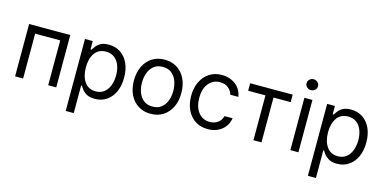

<svg xmlns="http://www.w3.org/2000/svg" viewBox="-85 -1239 3886 1933"><g transform="rotate(15 1858.0 -272.5)"><path d="M76.7 0V-545.5H505.7V0H421.9V-467.3H160.5V0Z M659.1 204.5V-545.5H740.1V-458.8H750Q759.2 -473 775.7 -495.2Q792.3 -517.4 823.3 -535Q854.4 -552.6 907.7 -552.6Q976.6 -552.6 1029.1 -518.1Q1081.7 -483.7 1111.2 -420.5Q1140.6 -357.2 1140.6 -271.3Q1140.6 -184.7 1111.2 -121.3Q1081.7 -57.9 1029.5 -23.3Q977.3 11.4 909.1 11.4Q856.5 11.4 824.9 -6.2Q793.3 -23.8 776.3 -46.3Q759.2 -68.9 750 -83.8H742.9V204.5ZM741.5 -272.7Q741.5 -180 781.8 -122Q822.1 -63.9 897.7 -63.9Q950.3 -63.9 985.6 -91.8Q1021 -119.7 1038.9 -167.1Q1056.8 -214.5 1056.8 -272.7Q1056.8 -330.3 1039.2 -376.6Q1021.7 -422.9 986.3 -450.1Q951 -477.3 897.7 -477.3Q821 -477.3 781.2 -420.8Q741.5 -364.3 741.5 -272.7Z M1490.1 11.4Q1416.2 11.4 1360.6 -23.8Q1305 -58.9 1274 -122.2Q1242.9 -185.4 1242.9 -269.9Q1242.9 -355.1 1274 -418.7Q1305 -482.2 1360.6 -517.4Q1416.2 -552.6 1490.1 -552.6Q1563.9 -552.6 1619.5 -517.4Q1675.1 -482.2 1706.1 -418.7Q1737.2 -355.1 1737.2 -269.9Q1737.2 -185.4 1706.1 -122.2Q1675.1 -58.9 1619.5 -23.8Q1563.9 11.4 1490.1 11.4ZM1490.1 -63.9Q1546.2 -63.9 1582.4 -92.7Q1618.6 -121.4 1636 -168.3Q1653.4 -215.2 1653.4 -269.9Q1653.4 -324.6 1636 -371.8Q1618.6 -419 1582.4 -448.2Q1546.2 -477.3 1490.1 -477.3Q1433.9 -477.3 1397.7 -448.2Q1361.5 -419 1344.1 -371.8Q1326.7 -324.6 1326.7 -269.9Q1326.7 -215.2 1344.1 -168.3Q1361.5 -121.4 1397.7 -92.7Q1433.9 -63.9 1490.1 -63.9Z M2086.6 11.4Q2009.9 11.4 1954.5 -24.9Q1899.1 -61.1 1869.3 -124.6Q1839.5 -188.2 1839.5 -269.9Q1839.5 -353 1870.2 -416.7Q1900.9 -480.5 1956.1 -516.5Q2011.4 -552.6 2085.2 -552.6Q2142.8 -552.6 2188.9 -531.2Q2235.1 -509.9 2264.6 -471.6Q2294 -433.2 2301.1 -382.1H2217.3Q2207.7 -419.4 2174.9 -448.3Q2142 -477.3 2086.6 -477.3Q2013.1 -477.3 1968.2 -421.3Q1923.3 -365.4 1923.3 -272.7Q1923.3 -177.9 1967.7 -120.9Q2012.1 -63.9 2086.6 -63.9Q2135.7 -63.9 2170.6 -89.1Q2205.6 -114.3 2217.3 -159.1H2301.1Q2294 -110.8 2266.2 -72.3Q2238.3 -33.7 2192.6 -11.2Q2147 11.4 2086.6 11.4Z M2380.7 -467.3V-545.5H2823.9V-467.3H2644.9V0H2561.1V-467.3Z M2946 0V-545.5H3029.8V0ZM2988.6 -636.4Q2964.1 -636.4 2946.6 -653.1Q2929 -669.7 2929 -693.2Q2929 -716.6 2946.6 -733.3Q2964.1 -750 2988.6 -750Q3013.1 -750 3030.7 -733.3Q3048.3 -716.6 3048.3 -693.2Q3048.3 -669.7 3030.7 -653.1Q3013.1 -636.4 2988.6 -636.4Z M3183.2 204.5V-545.5H3264.2V-458.8H3274.1Q3283.4 -473 3299.9 -495.2Q3316.4 -517.4 3347.5 -535Q3378.6 -552.6 3431.8 -552.6Q3500.7 -552.6 3553.3 -518.1Q3605.8 -483.7 3635.3 -420.5Q3664.8 -357.2 3664.8 -271.3Q3664.8 -184.7 3635.3 -121.3Q3605.8 -57.9 3553.6 -23.3Q3501.4 11.4 3433.2 11.4Q3380.7 11.4 3349.1 -6.2Q3317.5 -23.8 3300.4 -46.3Q3283.4 -68.9 3274.1 -83.8H3267V204.5ZM3265.6 -272.7Q3265.6 -180 3305.9 -122Q3346.2 -63.9 3421.9 -63.9Q3474.4 -63.9 3509.8 -91.8Q3545.1 -119.7 3563 -167.1Q3581 -214.5 3581 -272.7Q3581 -330.3 3563.4 -376.6Q3545.8 -422.9 3510.5 -450.1Q3475.1 -477.3 3421.9 -477.3Q3345.2 -477.3 3305.4 -420.8Q3265.6 -364.3 3265.6 -272.7Z"/></g></svg>

Font: Inter Zeller
Style: Regular
Weight: 400
Designer: Rasmus Andersson; Joe Bland
Foundry: zeller
Version: Version 3.015;git-dec3a8cb1